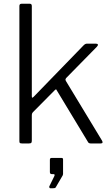

<svg xmlns="http://www.w3.org/2000/svg" viewBox="-20 -762 593 1020"><path d="M522 -15Q526 -8 524.5 -4Q523 0 515 0H461Q456 0 452 -2.5Q448 -5 446 -10L281 -283Q280 -286 278 -287Q276 -288 271 -283L156 -167Q152 -163 150.5 -159Q149 -155 149 -148V-15Q149 -6 146 -3Q143 0 134 0H97Q88 0 85.5 -2.5Q83 -5 83 -12V-730Q83 -742 94 -742H139Q149 -742 149 -730V-252Q149 -244 151 -243Q153 -242 159 -248L422 -519Q432 -530 441 -530H490Q499 -530 500 -525Q501 -520 494 -513L331 -347Q329 -344 328 -341Q327 -338 330 -332L522 -15ZM247 238Q244 238 242.5 234.5Q241 231 242 228L268 175Q271 169 270 166Q269 163 264 163H255Q245 163 245 152V87Q245 77 254 77H307Q315 77 315 85V163Q315 164 314 166.5Q313 169 313 170L278 230Q276 235 272.5 236.5Q269 238 261 238Z"/></svg>

Font: Libre Franklin Light
Style: Regular
Weight: 300
Designer: Pablo Impallari, Rodrigo Fuenzalida, Nhung Nguyen
Foundry: Impallari Type
Version: Version 3.000